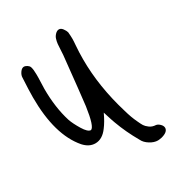

<svg xmlns="http://www.w3.org/2000/svg" viewBox="-167 -667 858 922"><g transform="rotate(-30 261.5 -206.0)"><path d="M118 -157Q127 -131 148.5 -95.5Q170 -60 187 -60Q208 -66 223 -171Q230 -227 252 -440Q253 -449 253.5 -466.5Q254 -484 255.5 -498Q257 -512 261 -524Q264 -535 274 -545.5Q284 -556 295 -556Q306 -556 315 -544Q324 -532 327 -521Q329 -499 329 -485Q329 -471 327 -449Q324 -412 324 -373Q324 -221 373 -60Q385 -17 400 14Q409 34 415 43.5Q421 53 435 63.5Q449 74 469 75Q479 76 490 86.5Q501 97 501 109Q500 131 463 141Q448 144 441 144Q420 144 397.5 130Q375 116 366 97Q328 31 304 -35Q301 -41 282 -102Q263 -61 243 -35Q213 6 174 6Q140 6 112 -25Q24 -127 24 -335Q24 -371 28 -443Q28 -456 38 -470.5Q48 -485 61 -485Q69 -484 77.5 -478.5Q86 -473 89 -465Q94 -450 94 -423V-406Q92 -364 92 -343Q92 -240 118 -157Z"/></g></svg>

Font: Because We Organize
Style: Regular
Weight: 400
Designer: Liz Wetzel, Aaron Williamson, Russ McMullin
Foundry: Red Hat
Version: Version 1.000